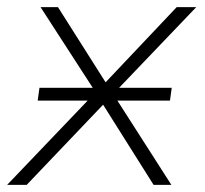

<svg xmlns="http://www.w3.org/2000/svg" viewBox="-29 -520 577 540"><path d="M-9 0 250 -271V-245L85 -500H134L274 -279H259L468 -500H523L282 -248V-267L453 0H403L255 -235H270L46 0ZM77 -237 82 -273H454L449 -237Z"/></svg>

Font: Mulish ExtraLight
Style: Italic
Weight: 200
Italic angle: -9°
Designer: Vernon Adams
Foundry: Vernon Adams
Version: Version 3.603